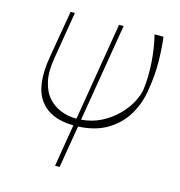

<svg xmlns="http://www.w3.org/2000/svg" viewBox="-113 -646 918 979"><g transform="rotate(15 345.5 -156.0)"><path d="M139.2 -545.5H161.9L120.7 -296.9Q108 -224.1 119.3 -172.6Q130.7 -121.1 158.9 -89.1Q187.1 -57.2 226.2 -42.1Q265.3 -27 308.2 -27Q308.6 -27 308.9 -27L394.9 -545.5H419L333.1 -28.1Q391.3 -33 438.6 -57.4Q485.8 -81.7 520.4 -116.7Q555 -151.6 575.5 -189.6Q595.9 -227.6 600.9 -259.9Q609.7 -331.3 604.2 -405.7Q598.7 -480.1 582.4 -545.5H629.3Q636.4 -498.2 638 -421.5Q639.6 -344.8 625 -259.9Q614.3 -191.4 579.4 -131.6Q544.4 -71.7 482.2 -33.4Q420.1 5 327.1 9.6L289.8 233H265.6L302.6 9.9Q180.8 9.2 125.4 -65.2Q70 -139.6 96.6 -295.5Z"/></g></svg>

Font: Inter Thin  BETA
Style: Italic
Weight: 100
Italic angle: -9.39999°
Designer: Rasmus Andersson
Foundry: rsms
Version: Version 3.011;git-f93a4a705